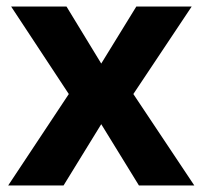

<svg xmlns="http://www.w3.org/2000/svg" viewBox="-20 -566 618 586"><path d="M190 -279 14 -546H183L289 -372L396 -546H565L387 -279L573 0H404L289 -187L174 0H5Z"/></svg>

Font: Noto Sans Ol Chiki
Style: Regular
Weight: 400
Designer: Monotype Design Team, Lewis McGuffie
Foundry: Monotype Imaging Inc.
Version: Version 2.003